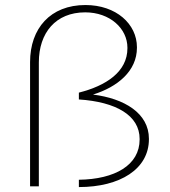

<svg xmlns="http://www.w3.org/2000/svg" viewBox="-20 -756 690 779"><path d="M300 3C467.3 3 584.2 -70.3 584.2 -191.1V-193.1C584.2 -297 484.2 -356.4 357.4 -372.3C456.4 -403 535.6 -467.3 535.6 -562.4V-564.4C535.6 -658.4 451.5 -735.6 326.7 -735.6C184.2 -735.6 102 -640.6 102 -504V0H137.6V-503C137.6 -622.8 205.9 -705.9 325.7 -705.9C425.7 -705.9 497 -640.6 497 -562.4V-560.4C497 -464.4 409.9 -407.9 300 -380.2V-352.5C450.5 -342.6 546.5 -288.1 546.5 -192.1V-190.1C546.5 -86.1 446.5 -28.7 300 -26.7Z"/></svg>

Font: Meinily
Style: Regular
Weight: 500
Designer: Paul Hayes
Foundry: Paul Hayes
Version: Version 1.0; ttfautohint (v1.8.4.7-5d5b)